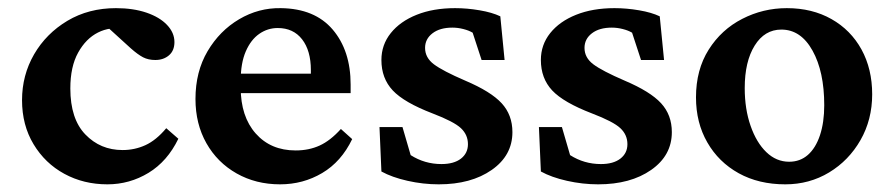

<svg xmlns="http://www.w3.org/2000/svg" viewBox="-20 -454 2240 481"><path d="M249 7.8Q189.5 7.8 141.1 -18.6Q92.8 -44.9 64 -92.8Q35.2 -140.6 35.2 -203.1Q35.2 -265.6 65.4 -317.9Q95.7 -370.1 148.9 -401.9Q202.1 -433.6 270.5 -433.6Q313.5 -433.6 346.7 -422.4Q379.9 -411.1 398.4 -391.6Q417 -372.1 417 -348.6Q417 -327.1 403.3 -315.4Q389.6 -303.7 369.1 -303.7Q351.6 -303.7 338.4 -310.5Q325.2 -317.4 307.6 -333L243.2 -391.6L288.1 -380.9Q255.9 -387.7 225.6 -372.6Q195.3 -357.4 175.8 -322.3Q156.2 -287.1 156.2 -232.4Q156.2 -156.2 193.8 -117.2Q231.4 -78.1 287.1 -78.1Q317.4 -78.1 344.2 -90.3Q371.1 -102.5 396.5 -132.8L426.8 -106.4Q399.4 -49.8 352.1 -21Q304.7 7.8 249 7.8Z M681.6 7.8Q621.1 7.8 572.8 -19.5Q524.4 -46.9 497.1 -95.2Q469.7 -143.6 469.7 -206.1Q469.7 -274.4 500 -325.7Q530.3 -377 579.1 -405.8Q627.9 -434.6 683.6 -433.6Q768.6 -432.6 813.5 -379.9Q858.4 -327.1 858.4 -242.2V-220.7H569.3V-269.5H772.5L758.8 -249V-278.3Q758.8 -327.1 736.8 -355.5Q714.8 -383.8 675.8 -383.8Q650.4 -383.8 629.4 -369.1Q608.4 -354.5 595.7 -325.2Q583 -295.9 583 -252V-234.4Q583 -162.1 620.6 -119.6Q658.2 -77.1 720.7 -77.1Q753.9 -77.1 780.8 -89.4Q807.6 -101.6 834 -130.9L862.3 -105.5Q835 -48.8 787.1 -20.5Q739.3 7.8 681.6 7.8Z M1079.1 7.8Q1040 7.8 1001 -1Q961.9 -9.8 935.5 -24.4L930.7 -135.7H988.3L1008.8 -65.4Q1043.9 -43 1085.9 -43Q1117.2 -43 1134.8 -56.6Q1152.3 -70.3 1152.3 -92.8Q1152.3 -116.2 1134.8 -132.8Q1117.2 -149.4 1063.5 -169.9Q992.2 -197.3 963.9 -227.5Q935.5 -257.8 935.5 -303.7Q935.5 -341.8 959 -371.1Q982.4 -400.4 1023.9 -417Q1065.4 -433.6 1120.1 -433.6Q1150.4 -433.6 1181.6 -428.2Q1212.9 -422.9 1233.4 -413.1L1244.1 -303.7H1186.5L1164.1 -372.1Q1154.3 -377.9 1140.6 -381.3Q1127 -384.8 1113.3 -384.8Q1082 -384.8 1063.5 -370.6Q1044.9 -356.4 1044.9 -334Q1044.9 -309.6 1066.9 -293Q1088.9 -276.4 1145.5 -252Q1210 -224.6 1236.8 -195.3Q1263.7 -166 1263.7 -123Q1263.7 -64.5 1211.9 -28.3Q1160.2 7.8 1079.1 7.8Z M1478.5 7.8Q1439.5 7.8 1400.4 -1Q1361.3 -9.8 1335 -24.4L1330.1 -135.7H1387.7L1408.2 -65.4Q1443.4 -43 1485.4 -43Q1516.6 -43 1534.2 -56.6Q1551.8 -70.3 1551.8 -92.8Q1551.8 -116.2 1534.2 -132.8Q1516.6 -149.4 1462.9 -169.9Q1391.6 -197.3 1363.3 -227.5Q1335 -257.8 1335 -303.7Q1335 -341.8 1358.4 -371.1Q1381.8 -400.4 1423.3 -417Q1464.8 -433.6 1519.5 -433.6Q1549.8 -433.6 1581.1 -428.2Q1612.3 -422.9 1632.8 -413.1L1643.6 -303.7H1585.9L1563.5 -372.1Q1553.7 -377.9 1540 -381.3Q1526.4 -384.8 1512.7 -384.8Q1481.4 -384.8 1462.9 -370.6Q1444.3 -356.4 1444.3 -334Q1444.3 -309.6 1466.3 -293Q1488.3 -276.4 1544.9 -252Q1609.4 -224.6 1636.2 -195.3Q1663.1 -166 1663.1 -123Q1663.1 -64.5 1611.3 -28.3Q1559.6 7.8 1478.5 7.8Z M1947.3 7.8Q1880.9 7.8 1830.6 -20Q1780.3 -47.9 1752 -97.2Q1723.6 -146.5 1723.6 -210Q1723.6 -279.3 1755.4 -329.6Q1787.1 -379.9 1839.4 -406.7Q1891.6 -433.6 1951.2 -433.6Q2014.6 -433.6 2063 -406.2Q2111.3 -378.9 2138.2 -330.1Q2165 -281.2 2165 -217.8Q2165 -154.3 2135.7 -103Q2106.4 -51.8 2057.1 -22Q2007.8 7.8 1947.3 7.8ZM1957 -48.8Q1984.4 -48.8 2003.9 -65.9Q2023.4 -83 2034.2 -115.2Q2044.9 -147.5 2044.9 -190.4Q2044.9 -274.4 2015.6 -327.1Q1986.3 -379.9 1937.5 -379.9Q1895.5 -379.9 1870.6 -339.8Q1845.7 -299.8 1845.7 -233.4Q1845.7 -180.7 1860.4 -138.7Q1875 -96.7 1899.9 -72.8Q1924.8 -48.8 1957 -48.8Z"/></svg>

Font: Crimson Pro ExtraLight SemiBold
Style: Regular
Weight: 600
Version: Version 1.002